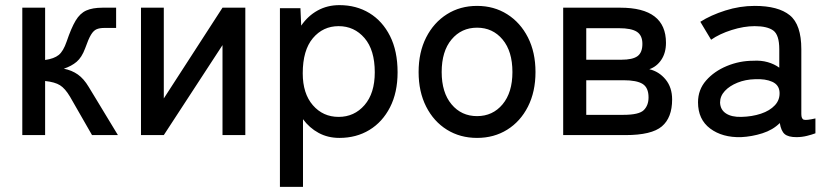

<svg xmlns="http://www.w3.org/2000/svg" viewBox="-20 -527 3235 749"><path d="M67 0V-497H156V-293Q191 -298 209 -312.5Q227 -327 240 -365Q258 -418 275 -446.5Q292 -475 316.5 -486Q341 -497 380 -497H433V-418H387Q369 -418 357 -413Q345 -408 335 -391.5Q325 -375 312 -338Q299 -303 279 -286Q259 -269 229 -259Q260 -253 283.5 -236.5Q307 -220 326 -188Q342 -162 357 -137Q372 -112 391.5 -80Q411 -48 440 0H339L253 -150Q234 -182 214 -194.5Q194 -207 156 -211V0Z M530 0V-497H619V-143L848 -497H937V0H848V-351L619 0Z M1072 202V-495H1152L1155 -427Q1181 -465 1219 -486Q1257 -507 1304 -507Q1370 -507 1421 -476Q1472 -445 1501.5 -386.5Q1531 -328 1531 -245Q1531 -166 1501.5 -108.5Q1472 -51 1421 -20Q1370 11 1304 11Q1259 11 1223 -8.5Q1187 -28 1162 -62V202ZM1301 -71Q1362 -71 1402 -117Q1442 -163 1442 -245Q1442 -332 1402 -378.5Q1362 -425 1301 -425Q1240 -425 1200.5 -378Q1161 -331 1161 -241Q1161 -162 1200.5 -116.5Q1240 -71 1301 -71Z M1841 11Q1775 11 1723.5 -21Q1672 -53 1642.5 -111Q1613 -169 1613 -246Q1613 -323 1642.5 -381Q1672 -439 1723.5 -471.5Q1775 -504 1841 -504Q1907 -504 1958.5 -471.5Q2010 -439 2039.5 -381Q2069 -323 2069 -246Q2069 -169 2039.5 -111Q2010 -53 1958.5 -21Q1907 11 1841 11ZM1841 -74Q1902 -74 1940.5 -120Q1979 -166 1979 -246Q1979 -327 1940.5 -373Q1902 -419 1841 -419Q1780 -419 1741.5 -373Q1703 -327 1703 -246Q1703 -166 1741.5 -120Q1780 -74 1841 -74Z M2177 0V-497H2400Q2578 -497 2578 -360Q2578 -321 2560 -294Q2542 -267 2513 -257Q2551 -248 2576.5 -217Q2602 -186 2602 -139Q2602 -68 2562 -34Q2522 0 2420 0ZM2267 -79H2412Q2473 -79 2491.5 -97.5Q2510 -116 2510 -147Q2510 -185 2487 -199.5Q2464 -214 2412 -214H2267ZM2267 -294H2404Q2448 -294 2467 -308Q2486 -322 2486 -356Q2486 -389 2464.5 -403Q2443 -417 2395 -417H2267Z M2871 8Q2798 10 2750.5 -25.5Q2703 -61 2703 -128Q2703 -177 2734.5 -213Q2766 -249 2815.5 -269.5Q2865 -290 2918 -290Q2949 -292 2975 -284.5Q3001 -277 3020 -263V-335Q3020 -391 2996.5 -408Q2973 -425 2924 -425Q2882 -425 2834.5 -410Q2787 -395 2754 -372L2712 -442Q2753 -468 2809.5 -486Q2866 -504 2924 -504Q3016 -504 3061 -467.5Q3106 -431 3106 -335V-82Q3106 -63 3116 -60Q3126 -57 3161 -65V-7Q3148 -2 3128 3Q3108 8 3087 8Q3055 8 3041 -4Q3027 -16 3022 -47Q2995 -20 2954 -7Q2913 6 2871 8ZM2872 -71Q2914 -72 2948.5 -83.5Q2983 -95 3003 -116.5Q3023 -138 3021 -168Q3019 -196 2992.5 -208Q2966 -220 2925 -218Q2888 -217 2857 -204.5Q2826 -192 2807.5 -172Q2789 -152 2789 -127Q2790 -99 2812 -84.5Q2834 -70 2872 -71Z"/></svg>

Font: Zen Kaku Gothic Antique Medium
Style: Regular
Weight: 500
Designer: Yoshimichi Ohira
Foundry: Positype
Version: Version 1.002